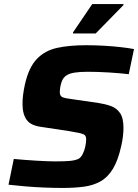

<svg xmlns="http://www.w3.org/2000/svg" viewBox="-20 -919 681 947"><path d="M289 8Q246 8 197 6Q148 4 102.5 0Q57 -4 22 -8L48 -135Q102 -130 159 -126.5Q216 -123 254 -123Q300 -123 326 -125.5Q352 -128 368 -136Q380 -143 388.5 -160.5Q397 -178 401 -197.5Q405 -217 405 -232Q405 -245 399 -251.5Q393 -258 375.5 -262Q358 -266 323 -272L184 -293Q131 -300 111 -328.5Q91 -357 91 -407Q91 -449 103 -503Q122 -587 162 -628.5Q202 -670 262.5 -683Q323 -696 405 -696Q447 -696 491.5 -693.5Q536 -691 575.5 -686.5Q615 -682 641 -677L615 -553Q575 -558 518 -561.5Q461 -565 413 -565Q336 -565 311 -549Q291 -538 283 -512.5Q275 -487 275 -464Q275 -446 287.5 -440Q300 -434 335 -430L466 -411Q499 -406 527 -396Q555 -386 572 -361.5Q589 -337 589 -288Q589 -271 586.5 -248Q584 -225 578 -199Q562 -127 536.5 -85.5Q511 -44 475 -24Q439 -4 392.5 2Q346 8 289 8ZM340 -754V-759L435 -899H589V-894L452 -754Z"/></svg>

Font: Saira
Style: Bold Italic
Weight: 700
Italic angle: -12°
Designer: Hector Gatti with collaboration of the Omnibus-Type team
Foundry: Omnibus-Type
Version: Version 1.100; ttfautohint (v1.8.3)